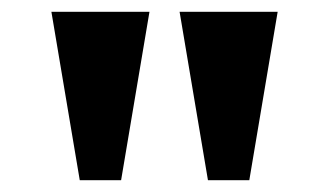

<svg xmlns="http://www.w3.org/2000/svg" viewBox="-20 -734 556 325"><path d="M115 -429 67 -714H233L185 -429ZM332 -429 284 -714H450L402 -429Z"/></svg>

Font: Noto Serif SemiCondensed ExtraBold
Style: Regular
Weight: 800
Width: 4
Designer: Monotype Design Team
Foundry: Monotype Imaging Inc.
Version: Version 2.015